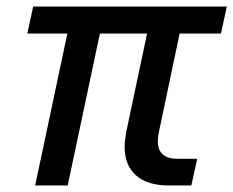

<svg xmlns="http://www.w3.org/2000/svg" viewBox="-20 -570 717 590"><path d="M363 -119Q363 -137 368 -165L432 -467H287L188 0H88L187 -467H64L82 -550H677L659 -467H532L468 -163Q465 -148 465 -136Q465 -82 526 -82H586L568 0H499Q433 0 398 -31Q363 -62 363 -119Z"/></svg>

Font: Azeret Mono
Style: Italic
Weight: 400
Italic angle: -12°
Designer: Martin Vácha
Foundry: Displaay
Version: Version 1.000; Glyphs 3.0.3, build 3074